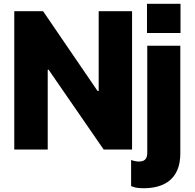

<svg xmlns="http://www.w3.org/2000/svg" viewBox="-20 -786 1023 1009"><path d="M752.5 -766V-612.6H928.6V-766ZM674 -727.3H498.6V-308.2H492.5L206.3 -727.3H55V0H230.8V-419.7H235.4L524.9 0H674ZM727.6 203.1C843 205.3 927.6 154.8 927.6 20.6V-545.5H753.9V14.9C753.9 38 749.3 62.9 710.6 62.9C695 62.9 677.6 58.6 669 54.3V191.8C685 199.2 699.9 202.4 727.6 203.1Z"/></svg>

Font: TID UI Extra Bold
Style: Regular
Weight: 800
Designer: The TID Project Authors
Foundry: Bakken & Bæck
Version: Version 1.001;hotconv 1.0.109;makeotfexe 2.5.65596